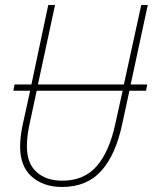

<svg xmlns="http://www.w3.org/2000/svg" viewBox="-20 -734 608 764"><path d="M227 10Q325 10 382.5 -53.5Q440 -117 466 -239L495 -373H561L566 -398H500L568 -714H542L473 -398H131L199 -714H172L105 -398H38L33 -373H100L69 -232Q60 -186 60 -151Q60 -72 106.5 -31Q153 10 227 10ZM228 -15Q164 -15 125.5 -49.5Q87 -84 87 -152Q87 -188 96 -233L126 -373H468L439 -242Q415 -130 364.5 -72.5Q314 -15 228 -15Z"/></svg>

Font: Noto Sans UI SemiCondensed Thin
Style: Italic
Weight: 250
Width: 4
Italic angle: -12°
Designer: Monotype Design Team
Foundry: Monotype Imaging Inc.
Version: Version 1.901